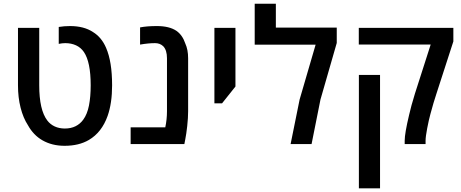

<svg xmlns="http://www.w3.org/2000/svg" viewBox="-20 -782 2503 1042"><path d="M210.4 -20.5Q161.6 -48.3 131.8 -102.1Q106 -141.6 91.8 -197.3Q77.6 -252.9 77.6 -319.3V-630.9H192.9V-319.3Q192.9 -185.1 236.8 -127.9Q252.9 -106.9 277.1 -95.7Q301.3 -84.5 332 -84.5Q364.7 -84.5 389.9 -96.9Q415 -109.4 431.6 -132.3Q453.6 -162.1 462.9 -209.7Q472.2 -257.3 472.2 -319.3Q472.2 -445.3 435.5 -499.5Q418.9 -523.9 392.8 -535.9Q366.7 -547.9 334 -547.9Q318.4 -547.9 298.8 -543.9V-635.7Q328.6 -640.6 359.9 -640.6Q436 -640.6 484.9 -607.9Q531.2 -579.6 555.7 -522.5Q588.4 -447.3 588.4 -319.3Q588.4 -222.2 564 -152.8Q532.2 -63.5 462.4 -22.5Q408.2 9.3 330.6 9.3Q262.2 9.3 210.4 -20.5Z M689 -90.8H877Q886.2 -133.8 886.2 -178.7V-465.8Q886.2 -510.3 865.7 -531.2Q848.1 -547.9 821.8 -547.9Q785.2 -547.9 740.2 -540V-633.3Q777.8 -640.6 831.1 -640.6Q899.4 -640.6 938 -614.3Q970.7 -590.8 985.4 -546.4Q1001 -512.7 1001 -465.8V-178.7Q1001 -142.6 996.1 -98.1Q991.2 -53.7 985.4 -25.4L980.5 0H689Z M1143.6 -630.9H1257.8V-312.5L1185.1 -221.2H1143.6Z M1606 -241.7 1692.9 -539.6H1362.3V-761.7H1477.1V-632.3H1807.6V-548.8L1719.2 -241.7L1670.9 0H1557.1Z M2176.3 -18.6Q2176.3 -58.1 2200.2 -158.2Q2210.4 -204.1 2231.9 -273.9L2317.4 -540.5H1927.2V-630.9H2440.4V-557.1L2348.1 -272Q2342.3 -255.9 2332.5 -222.4Q2322.8 -189 2315.9 -163.1Q2307.1 -130.9 2298.3 -85.2Q2289.6 -39.6 2289.6 -18.6V0H2176.3ZM1927.7 -375.5H2042.5V240.2H1927.7Z"/></svg>

Font: Viking Open Sans Light
Style: Bold
Weight: 600
Foundry: Ascender Corporation
Version: Version 2.001